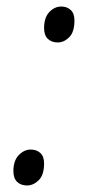

<svg xmlns="http://www.w3.org/2000/svg" viewBox="-20 -561 270 588"><path d="M157 -431Q138 -431 126.5 -442Q115 -453 115 -475Q115 -507 131 -524Q147 -541 168 -541Q185 -541 196.5 -530.5Q208 -520 208 -498Q208 -463 192 -447Q176 -431 157 -431ZM63 7Q44 7 32.5 -4Q21 -15 21 -37Q21 -69 37.5 -86Q54 -103 74 -103Q92 -103 103.5 -92.5Q115 -82 115 -61Q115 -25 98.5 -9Q82 7 63 7Z"/></svg>

Font: Noto Serif Tamil SemiCondensed Light
Style: Italic
Weight: 300
Width: 4
Italic angle: -12°
Designer: Indian Type Foundry, Tom Grace, and the Monotype Design Team
Foundry: Monotype Imaging Inc.
Version: Version 2.003; ttfautohint (v1.8.4.7-5d5b)